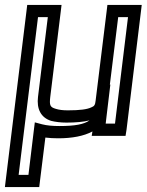

<svg xmlns="http://www.w3.org/2000/svg" viewBox="-32 -529 598 783"><path d="M484 0 543 -484 546 -509H521H431H406L403 -484L358 -119C356 -101 353 -96 340 -91C323 -83 294 -79 245 -79C224 -79 209 -81 196 -85C172 -92 169 -99 173 -134L216 -484L219 -509H194H104H79L76 -484L-9 209L-12 234H13H103H128L131 209L153 32C169 34 187 35 205 35C262 35 310 26 345 7L342 25H367H455H480L484 0ZM333 -38C311 -22 273 -15 211 -15C183 -15 160 -17 140 -22L110 -30L106 2L84 184H44L123 -459H163L123 -134C117 -86 134 -49 177 -36C193 -32 215 -29 239 -29C277 -29 309 -32 333 -38ZM437 -25H399L403 -59L418 -184H416L450 -459H490L437 -25Z"/></svg>

Font: Gamestation Display Outline
Style: Italic
Weight: 400
Designer: Jonas Hecksher
Foundry: Jonas Hecksher, Playtypeª, e-types AS
Version: Version 1.003